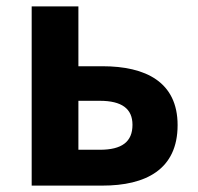

<svg xmlns="http://www.w3.org/2000/svg" viewBox="-20 -580 618 600"><path d="M79 0H300C435 0 535 -50 535 -189C535 -324 435 -373 300 -373H225V-560H79ZM225 -112V-265H292C361 -265 394 -240 394 -190C394 -137 361 -112 292 -112Z"/></svg>

Font: Noto Sans T Chinese Bold
Style: Bold
Weight: 700
Designer: Ryoko NISHIZUKA (kana & ideographs); Paul D. Hunt (Latin, Greek & Cyrillic); Wenlong ZHANG (bopomofo); Sandoll Communica
Foundry: Adobe Systems Incorporated
Version: Version 1.000;PS 1;hotconv 1.0.78;makeotf.lib2.5.61930